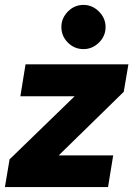

<svg xmlns="http://www.w3.org/2000/svg" viewBox="-37 -762 543 782"><path d="M2 -113 267 -370H46L67 -500H486L467 -388L202 -129H424L403 0H-17ZM213 -652Q213 -688 239.5 -715Q266 -742 303 -742Q339 -742 366 -715Q393 -688 393 -652Q393 -615 366 -588.5Q339 -562 303 -562Q266 -562 239.5 -588.5Q213 -615 213 -652Z"/></svg>

Font: Oak Sans ExtraBold
Style: Italic
Weight: 800
Italic angle: -9.49998°
Foundry: Erik Kennedy, Walven
Version: Version 1.000